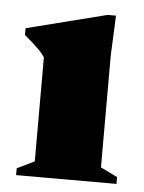

<svg xmlns="http://www.w3.org/2000/svg" viewBox="-42 -511 410 546"><g transform="rotate(5 163.0 -238.0)"><path d="M267.5 -476.5 262.5 -362.5V-43L310.5 -19.5V0H24V-19.5L73.5 -43.5V-340.5Q66.5 -351 57.8 -360Q49 -369 38.5 -378.5Q28 -388 14.5 -399V-418.5L243.5 -476.5Z"/></g></svg>

Font: Newsreader 36pt ExtraBold
Style: Regular
Weight: 800
Designer: Hugues Gentile
Foundry: Production Type
Version: Version 1.003